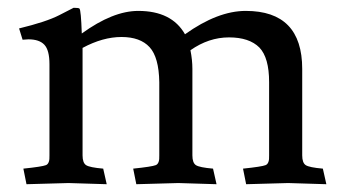

<svg xmlns="http://www.w3.org/2000/svg" viewBox="-20 -470 880 493"><path d="M53 -369 38 -368 29 -397Q99 -414 132 -431Q165 -448 169 -450Q182 -450 184 -448Q188 -444 190 -384Q270 -442 335 -442Q421 -442 455 -382Q539 -442 611 -442Q756 -442 756 -293V-71Q756 -52 765 -46Q774 -40 809 -37L818 3L720 0L612 3L604 -37Q652 -42 662 -46Q672 -50 671 -71V-259Q671 -322 646 -348Q620 -374 568 -374Q516 -374 469 -341Q474 -316 474 -293V-71Q474 -52 483 -46Q492 -40 527 -37L536 3L438 0L330 3L322 -37Q370 -42 380 -46Q390 -50 389 -71V-259Q388 -323 364 -349Q340 -375 292 -375Q244 -375 192 -347V-71Q192 -52 201 -46Q210 -40 245 -37L254 3L156 0L48 3L40 -37Q88 -42 98 -46Q108 -50 107 -71V-305Q107 -341 94 -355Q81 -369 53 -369Z"/></svg>

Font: Lusitana
Style: Regular
Weight: 400
Designer: Ana Paula Megda
Foundry: Ana Paula Megda
Version: Version 1.001; ttfautohint (v1.4.1)